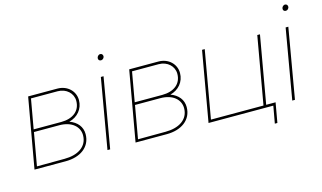

<svg xmlns="http://www.w3.org/2000/svg" viewBox="-93 -966 2313 1380"><g transform="rotate(-15 1063.5 -276.0)"><path d="M49 0H282C389 0 470 -55 470 -152C470 -206 437 -247 380 -268C443 -284 487 -334 487 -401C487 -466 434 -520 358 -520H141ZM72 -18 115 -262H303C398 -262 450 -211 450 -149C450 -64 377 -19 278 -19ZM118 -281 157 -501H355C420 -501 467 -456 467 -400C467 -325 410 -281 323 -281Z M592 0H612L702 -520H682ZM715 -635C727 -635 739 -646 739 -660C739 -670 732 -680 720 -680C706 -680 695 -667 695 -654C695 -643 702 -635 715 -635Z M801 0H1034C1141 0 1222 -55 1222 -152C1222 -206 1189 -247 1132 -268C1195 -284 1239 -334 1239 -401C1239 -466 1186 -520 1110 -520H893ZM824 -18 867 -262H1055C1150 -262 1202 -211 1202 -149C1202 -64 1129 -19 1030 -19ZM870 -281 909 -501H1107C1172 -501 1219 -456 1219 -400C1219 -325 1162 -281 1075 -281Z M1848 -19H1778L1866 -520H1846L1758 -19H1367L1455 -520H1435L1344 0H1826L1803 128H1822Z M1967 0H1987L2077 -520H2057ZM2090 -635C2102 -635 2114 -646 2114 -660C2114 -670 2107 -680 2095 -680C2081 -680 2070 -667 2070 -654C2070 -643 2077 -635 2090 -635Z"/></g></svg>

Font: Fixel Display 20240404 Thin
Style: Italic
Weight: 100
Italic angle: -10°
Designer: AlfaBravo + MacPaw
Foundry: Kyrylo Tkachov, Marchela Mozhyna, Serhii Makarenko, Maria Weinstein, Zakhar Kryvoshyya
Version: Version 1.211;Glyphs 3.2 (3225)